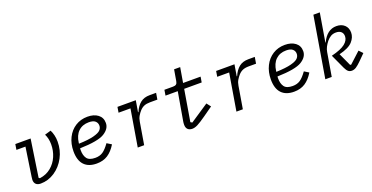

<svg xmlns="http://www.w3.org/2000/svg" viewBox="-28 -1461 4255 2194"><g transform="rotate(-20 2100.0 -364.0)"><path d="M263 -516 195 -62 208 -53Q288 -64 345 -111Q402 -158 431.5 -227Q461 -296 461 -373Q461 -445 433 -500L508 -522Q524 -492 532.5 -454.5Q541 -417 541 -377Q541 -274 494 -185.5Q447 -97 367.5 -44.5Q288 8 197 8Q159 8 139.5 -11Q120 -30 120 -64Q120 -77 124 -101L176 -449H66L77 -516Z M673 -209Q673 -301 709.5 -374Q746 -447 810.5 -487.5Q875 -528 957 -528Q1035 -528 1083.5 -491.5Q1132 -455 1132 -389Q1132 -319 1054.5 -271Q977 -223 756 -217Q755 -207 755 -194Q755 -130 782.5 -92.5Q810 -55 884 -55Q938 -55 976 -80.5Q1014 -106 1059 -169L1114 -135Q1069 -61 1012.5 -24.5Q956 12 877 12Q778 12 725.5 -43.5Q673 -99 673 -209ZM763 -281 762 -271Q880 -275 944 -292Q1008 -309 1030 -332.5Q1052 -356 1052 -386Q1052 -420 1027.5 -441.5Q1003 -463 950 -463Q872 -463 823 -416Q774 -369 763 -281Z M1378 0 1453 -449H1308L1319 -516H1542L1519 -378H1524Q1553 -445 1597 -480.5Q1641 -516 1711 -516H1789L1776 -438H1688Q1643 -438 1613.5 -425.5Q1584 -413 1560 -386Q1541 -365 1524 -336.5Q1507 -308 1501 -269L1456 0Z M1965 -62Q1965 -85 1968 -101L2028 -449H1879L1890 -516H1995Q2021 -516 2034 -526.5Q2047 -537 2051 -563L2074 -698H2148L2117 -516H2330L2319 -449H2106L2042 -67L2062 -55L2287 -205L2326 -155L2213 -75Q2142 -25 2105.5 -6.5Q2069 12 2039 12Q2004 12 1984.5 -7Q1965 -26 1965 -62Z M2578 0 2653 -449H2508L2519 -516H2742L2719 -378H2724Q2753 -445 2797 -480.5Q2841 -516 2911 -516H2989L2976 -438H2888Q2843 -438 2813.5 -425.5Q2784 -413 2760 -386Q2741 -365 2724 -336.5Q2707 -308 2701 -269L2656 0Z M3073 -209Q3073 -301 3109.5 -374Q3146 -447 3210.5 -487.5Q3275 -528 3357 -528Q3435 -528 3483.5 -491.5Q3532 -455 3532 -389Q3532 -319 3454.5 -271Q3377 -223 3156 -217Q3155 -207 3155 -194Q3155 -130 3182.5 -92.5Q3210 -55 3284 -55Q3338 -55 3376 -80.5Q3414 -106 3459 -169L3514 -135Q3469 -61 3412.5 -24.5Q3356 12 3277 12Q3178 12 3125.5 -43.5Q3073 -99 3073 -209ZM3163 -281 3162 -271Q3280 -275 3344 -292Q3408 -309 3430 -332.5Q3452 -356 3452 -386Q3452 -420 3427.5 -441.5Q3403 -463 3350 -463Q3272 -463 3223 -416Q3174 -369 3163 -281Z M3783 -740H3861L3803 -394H3807Q3870 -528 3984 -528Q4045 -528 4082 -493.5Q4119 -459 4119 -401Q4119 -343 4073.5 -292.5Q4028 -242 3910 -213L3981 -58L3994 -56L4127 -178L4170 -133L4099 -62Q4058 -21 4032 -4.5Q4006 12 3979 12Q3953 12 3935.5 -2.5Q3918 -17 3902 -51L3821 -227Q3939 -256 3989 -296Q4039 -336 4039 -386Q4039 -421 4017 -441Q3995 -461 3955 -461Q3919 -461 3892 -445.5Q3865 -430 3842 -402Q3819 -373 3804.5 -344.5Q3790 -316 3785 -285L3737 0H3659Z"/></g></svg>

Font: iA Writer Mono V
Style: Regular
Weight: 400
Italic angle: -9.5°
Designer: Mike Abbink, Paul van der Laan, Pieter van Rosmalen
Foundry: Bold Monday
Version: Version 2.000